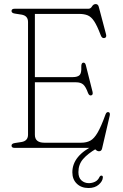

<svg xmlns="http://www.w3.org/2000/svg" viewBox="-20 -744 620 966"><path d="M38 -688.5Q38 -700 53.5 -700H425Q436 -700 443 -711.8Q450 -723.5 461.5 -723.5Q473.5 -723.5 477 -709.5L513.5 -571.5Q518 -554.5 504.5 -552.5Q492.5 -550.5 486.5 -567.5Q469 -614 454 -636.8Q439 -659.5 421.2 -666.8Q403.5 -674 378.5 -674H155.5V-356H345.5Q370.5 -356 380.5 -366.2Q390.5 -376.5 389 -407Q388.5 -426.5 397.5 -428.5Q408.5 -431 412 -415.5L445.5 -282.5Q449.5 -266.5 438.5 -264Q428.5 -261.5 422.5 -277Q411.5 -307.5 398.8 -318.8Q386 -330 362 -330H155.5V-66Q155.5 -26 203 -26H389Q415 -26 434.2 -36.2Q453.5 -46.5 471.2 -77Q489 -107.5 511 -168.5Q516 -181.5 525 -180Q535.5 -178.5 532 -162L493.5 3.5Q490.5 17 478 17Q469 17 460.5 8.5Q452 0 444 0H53.5Q38 0 38 -11.5Q38 -22 55.5 -24.5L88 -29.5Q121 -35 121 -66.5V-633.5Q121 -665 88 -670.5L55.5 -675.5Q38 -678 38 -688.5ZM456.5 -14.5 466 3Q421.5 29 398 56.2Q374.5 83.5 374.5 122Q374.5 150 390 163.8Q405.5 177.5 427 177.5Q443 177.5 457.8 170.5Q472.5 163.5 480 147.5Q484 139.5 490 139.5Q498 139.5 497.5 149Q496.5 167.5 477 184.8Q457.5 202 425.5 202Q389 202 366.5 180.2Q344 158.5 344 123Q344 38.5 456.5 -14.5Z"/></svg>

Font: Fraunces 72pt S100 Thin
Style: Regular
Weight: 100
Version: Version 1.000; ttfautohint (v1.8.3)